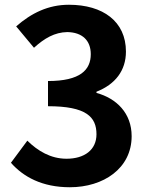

<svg xmlns="http://www.w3.org/2000/svg" viewBox="-20 -774 629 808"><path d="M274 14C415 14 534 -65 534 -201C534 -298 470 -360 386 -383V-388C465 -419 510 -477 510 -557C510 -684 413 -754 270 -754C183 -754 112 -719 48 -663L123 -573C167 -613 210 -638 263 -639C326 -638 362 -604 362 -546C362 -480 318 -433 182 -433V-327C343 -327 386 -282 386 -209C386 -143 335 -106 260 -106C193 -106 139 -139 95 -182L26 -89C78 -30 157 14 274 14Z"/></svg>

Font: Noto Sans Japanese Bold
Style: Bold
Weight: 700
Designer: Ryoko NISHIZUKA (kana & ideographs); Paul D. Hunt (Latin, Greek & Cyrillic); Wenlong ZHANG (bopomofo); Sandoll Communica
Foundry: Adobe Systems Incorporated
Version: Version 1.000;PS 1;hotconv 1.0.78;makeotf.lib2.5.61930